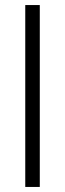

<svg xmlns="http://www.w3.org/2000/svg" viewBox="-20 -740 258 760"><path d="M80 0V-720H137.5V0Z"/></svg>

Font: Vela Sans Light
Style: Regular
Weight: 300
Designer: Principal design: Mikhail Sharanda - project Manrope.
Design modification: Ravid Balaliev
Foundry: Mikhail Sharanda
Version: Version 1.001